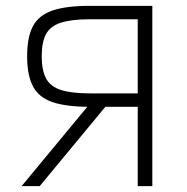

<svg xmlns="http://www.w3.org/2000/svg" viewBox="-20 -638 640 658"><path d="M452 0V-572H288Q226 -572 189.5 -560.5Q153 -549 138 -521.5Q123 -494 123 -445Q123 -397 138 -369Q153 -341 189.5 -329.5Q226 -318 288 -318H484V-272H288Q207 -272 160 -288Q113 -304 93 -342Q73 -380 73 -445Q73 -511 93 -548.5Q113 -586 160 -602Q207 -618 288 -618H502V0ZM54 0 299 -296H361L116 0Z"/></svg>

Font: Victor Mono Thin
Style: Regular
Weight: 100
Monospace: yes
Designer: Rune Bjørnerås
Version: Version 1.561;gftools[0.9.30]